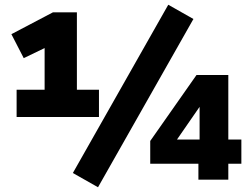

<svg xmlns="http://www.w3.org/2000/svg" viewBox="-20 -757 1054 809"><path d="M50 -264V-379H168V-577L221 -580L80 -512L28 -613L203 -705H304V-379H397V-264ZM393 32 287 -28 689 -737 795 -677ZM816 0V-67H613V-163L808 -441H942V-169H997V-67H942V0ZM821 -169V-317H828L716 -155L713 -169Z"/></svg>

Font: Nunito Sans 10pt Black
Style: Regular
Weight: 900
Designer: Vernon Adams
Foundry: Vernon Adams
Version: Version 3.101;gftools[0.9.27]